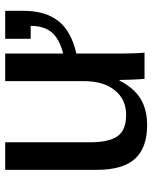

<svg xmlns="http://www.w3.org/2000/svg" viewBox="55 -623 578 728"><g transform="rotate(-90 344.0 -259.0)"><path d="M402.8 -95.2Q374 -39.6 333.3 -14.9Q292.5 9.8 233.4 9.8Q147.5 9.8 105.7 -36.4Q64 -82.5 64 -181.6V-528.3H168.5V-206.1Q168.5 -136.7 190.9 -103.3Q213.4 -69.8 272.5 -69.8Q331.5 -69.8 366 -113Q400.4 -156.2 400.4 -230V-528.3H504.9V-308.6Q560.1 -322.3 585 -351.6Q609.9 -380.9 609.9 -431.6H561V-528.3H667V-459.5Q667 -376 628.4 -326.9Q589.8 -277.8 504.9 -258.3V-114.7Q504.9 -69.8 505.9 -42Q506.8 -14.2 508.3 0H409.2Q408.7 -3.9 407.7 -16.6Q406.7 -29.3 406 -49.3Q405.3 -69.3 404.8 -95.2Z"/></g></svg>

Font: Arimo Medium
Style: Regular
Weight: 500
Designer: Steve Matteson
Foundry: Monotype Imaging Inc.
Version: Version 1.33